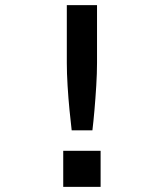

<svg xmlns="http://www.w3.org/2000/svg" viewBox="-20 -730 640 750"><path d="M260 -221Q256 -254 251.5 -300Q247 -346 244 -395Q241 -444 241 -484V-710H359V-484Q359 -444 356 -395Q353 -346 349 -300Q345 -254 341 -221ZM227 0V-141H373V0Z"/></svg>

Font: Geist Mono SemiBold
Style: Regular
Weight: 600
Monospace: yes
Designer: Basement.studio, Andrés Briganti, Mateo Zaragoza
Foundry: Basement.studio, Vercel, Andrés Briganti, Guido Ferreyra, Mateo Zaragoza
Version: Version 1.500; ttfautohint (v1.8.4.7-5d5b)